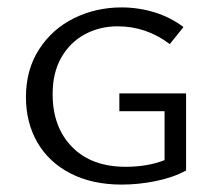

<svg xmlns="http://www.w3.org/2000/svg" viewBox="-20 -492 585 518"><path d="M482 -240V-32Q447 -13 400.5 -3.5Q354 6 308 6Q229 6 170.5 -24Q112 -54 81 -107.5Q50 -161 50 -230Q50 -304 85.5 -359Q121 -414 180 -443Q239 -472 308 -472Q353 -472 396 -459Q439 -446 475 -419L438 -373Q375 -421 297 -421Q249 -421 209 -399.5Q169 -378 145.5 -337Q122 -296 122 -238Q122 -149 174.5 -95.5Q227 -42 319 -42Q378 -42 424 -60V-192H302V-240Z"/></svg>

Font: Ysabeau SC
Style: Regular
Weight: 400
Designer: Christian Thalmann (Catharsis Fonts)
Version: Version 0.003